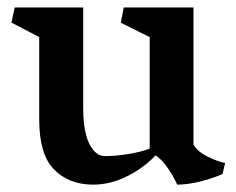

<svg xmlns="http://www.w3.org/2000/svg" viewBox="-20 -484 635 516"><path d="M10.7 -423.3 19.5 -463.9H203.6V-192.4Q203.6 -103 238.3 -73.2Q244.1 -68.4 250 -66.4Q255.9 -64.5 263.7 -64.5Q291 -64.5 325.2 -70.1Q359.4 -75.7 382.3 -84.5V-384.3L304.7 -422.9L312.5 -463.9H500V-95.2Q511.2 -76.2 538.1 -63Q564.9 -49.8 585 -45.9L578.1 -16.6Q558.1 -6.8 522.2 2.7Q486.3 12.2 456.1 12.2Q449.7 -3.9 432.6 -29.8Q415.5 -55.7 397.9 -66.4Q367.2 -33.2 322 -10.5Q276.9 12.2 230.5 12.2Q165.5 12.2 125.5 -28.3Q85.4 -68.8 85.4 -162.1V-384.3Z"/></svg>

Font: Vesper Libre Medium
Style: Regular
Weight: 500
Designer: Robert Keller & Kimya Gandhi
Foundry: Mota Italic
Version: Version 1.058